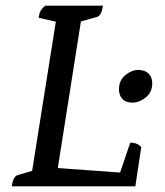

<svg xmlns="http://www.w3.org/2000/svg" viewBox="-20 -661 586 681"><path d="M22 0Q26 -35 43 -40L94 -55L178 -584L117 -598Q119 -613 124 -622.5Q129 -632 141 -641H345Q340 -605 324 -601L267 -585L185 -65L406 -49L442 -155Q468 -155 481 -139L460 0ZM450 -297Q426 -297 414 -310Q402 -323 402 -344Q402 -376 424.5 -394.5Q447 -413 470 -413Q494 -413 507 -400Q520 -387 520 -366Q520 -334 497 -315.5Q474 -297 450 -297Z"/></svg>

Font: Petrona Medium
Style: Italic
Weight: 500
Italic angle: -9°
Designer: Ringo R. Seeber
Foundry: Ringo R. Seeber
Version: Version 2.001; ttfautohint (v1.8.3)